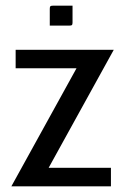

<svg xmlns="http://www.w3.org/2000/svg" viewBox="-20 -655 445 675"><path d="M155 -565V-624Q155 -631 157 -633Q159 -635 166 -635H235V-576Q235 -569 233 -567Q231 -565 224 -565ZM20 0 249 -415H35V-480H380L151 -65H370V0Z"/></svg>

Font: Glametrix
Style: Bold
Weight: 700
Designer: gluk
Foundry: gluk
Version: Version 0.40